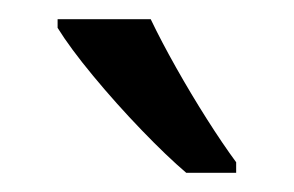

<svg xmlns="http://www.w3.org/2000/svg" viewBox="-20 -786 306 200"><path d="M137 -766Q148 -743 163.5 -715.5Q179 -688 195.5 -662Q212 -636 226 -617V-606H174Q154 -623 127.5 -650.5Q101 -678 77 -707Q53 -736 40 -757V-766Z"/></svg>

Font: Noto Sans Lao ExtraCondensed
Style: Regular
Weight: 400
Width: 2
Designer: Monotype Design Team
Foundry: Monotype Imaging Inc.
Version: Version 2.004; ttfautohint (v1.8.4.7-5d5b)